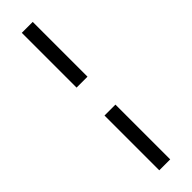

<svg xmlns="http://www.w3.org/2000/svg" viewBox="-300 -668 870 870"><g transform="rotate(-45 135.0 -232.5)"><path d="M100 -322V-673H170V-322ZM100 208V-143H170V208Z"/></g></svg>

Font: Mate SC
Style: Regular
Weight: 400
Designer: Eduardo Rodriguez Tunni
Foundry: Eduardo Rodriguez Tunni
Version: Version 1.003; ttfautohint (v1.8.4.7-5d5b);gftools[0.9.24]